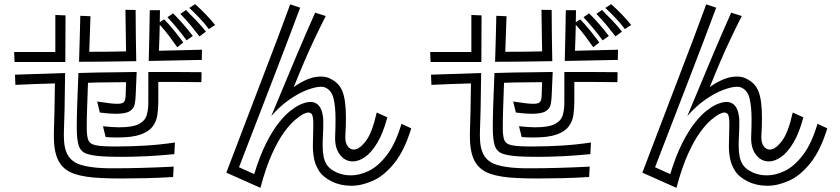

<svg xmlns="http://www.w3.org/2000/svg" viewBox="-20 -840 4040 923"><path d="M984 -700Q966 -725 939.5 -753Q913 -781 890 -802L918 -820Q944 -797 969.5 -770.5Q995 -744 1014 -720ZM632 -792Q632 -722 633 -665.5Q634 -609 635 -546Q580 -545 538.5 -544.5Q497 -544 456.5 -543.5Q416 -543 360 -543Q362 -608 363.5 -660.5Q365 -713 366 -764L415 -762L409 -591Q456 -591 497.5 -591.5Q539 -592 586 -593L583 -793ZM939 -665Q919 -691 896 -719Q873 -747 847 -773L874 -792Q896 -770 923 -742Q950 -714 970 -688ZM950 -552Q889 -551 823 -549.5Q757 -548 695 -547Q697 -624 698 -678.5Q699 -733 700 -791H749Q749 -777 748.5 -762.5Q748 -748 748 -733L769 -747Q792 -724 817 -693Q842 -662 861 -636L832 -613Q814 -639 792.5 -667.5Q771 -696 748 -721Q747 -693 746.5 -662Q746 -631 744 -596Q795 -597 849.5 -598.5Q904 -600 951 -601ZM877 -646Q858 -672 832.5 -703Q807 -734 785 -757L812 -776Q837 -751 861 -723.5Q885 -696 907 -667ZM48 -590H246V-768L295 -766Q295 -711 294.5 -654Q294 -597 294 -542H50ZM818 -99Q747 -92 683.5 -89Q620 -86 569 -86Q542 -86 519.5 -86.5Q497 -87 479 -88Q423 -91 395 -101.5Q367 -112 358 -141.5Q349 -171 349 -228Q349 -273 351 -333.5Q353 -394 357 -489Q412 -491 453 -491.5Q494 -492 536.5 -492.5Q579 -493 637 -494L632 -377Q631 -356 627 -337Q623 -318 603.5 -305.5Q584 -293 536 -293Q507 -293 460 -299L447 -352Q481 -347 504 -344Q527 -341 543 -341Q569 -341 576 -350Q583 -359 584 -379L586 -445Q538 -444 494.5 -444Q451 -444 403 -442Q401 -381 399 -327Q397 -273 397 -228Q397 -191 402.5 -172Q408 -153 426 -146Q444 -139 481 -137Q497 -136 514.5 -136Q532 -136 551 -136Q608 -136 678 -140Q748 -144 821 -155ZM948 -445Q901 -446 846 -446Q791 -446 741 -446V-353Q741 -319 736.5 -287.5Q732 -256 713.5 -231.5Q695 -207 655 -193Q615 -179 544 -179Q531 -179 517 -179.5Q503 -180 488 -181L475 -233Q497 -231 516.5 -229.5Q536 -228 552 -228Q618 -228 648 -244Q678 -260 685.5 -287Q693 -314 693 -346V-494Q743 -494 809.5 -494Q876 -494 949 -493ZM812 11Q746 15 683.5 16.5Q621 18 568 18Q540 18 515.5 17.5Q491 17 470 16Q388 13 337 -4.5Q286 -22 262.5 -64.5Q239 -107 239 -184V-201Q241 -252 242 -312Q243 -372 244 -439Q196 -438 148.5 -436Q101 -434 54 -432L52 -481L293 -489Q292 -384 290.5 -317.5Q289 -251 287 -200V-187Q287 -126 306.5 -93.5Q326 -61 367 -48Q408 -35 472 -32Q486 -31 502.5 -31Q519 -31 538 -31Q592 -31 664 -33Q736 -35 815 -39Z M1957 -223Q1925 -118 1877 -57.5Q1829 3 1774.5 28Q1720 53 1669 53Q1617 53 1575.5 32.5Q1534 12 1515 -16Q1496 -46 1490 -76Q1484 -106 1484 -137Q1484 -160 1485 -183Q1486 -206 1486 -229Q1486 -241 1486 -252.5Q1486 -264 1484 -276Q1481 -299 1462 -299Q1452 -299 1439 -292Q1423 -284 1399 -264Q1375 -244 1346 -204.5Q1317 -165 1287.5 -100Q1258 -35 1232 63L1068 -10Q1109 -117 1151.5 -229Q1194 -341 1235.5 -449Q1277 -557 1313 -652Q1349 -747 1375 -819L1423 -803Q1397 -733 1361.5 -640Q1326 -547 1286 -443Q1246 -339 1205.5 -234.5Q1165 -130 1129 -36L1202 -3Q1230 -94 1261 -154.5Q1292 -215 1322 -252Q1352 -289 1377 -308Q1402 -327 1418 -335Q1450 -350 1472 -350Q1498 -350 1513 -332Q1528 -314 1532 -282Q1534 -272 1534 -262Q1534 -252 1534 -241Q1534 -216 1532.5 -190Q1531 -164 1531 -139Q1531 -112 1535.5 -88Q1540 -64 1553 -45Q1568 -25 1598.5 -11Q1629 3 1667 3Q1709 3 1754 -19Q1799 -41 1840.5 -95.5Q1882 -150 1910 -245ZM1842 -276Q1822 -200 1793.5 -153Q1765 -106 1734.5 -85Q1704 -64 1676 -64Q1640 -64 1615.5 -94.5Q1591 -125 1591 -174V-181Q1592 -204 1592.5 -226Q1593 -248 1593 -267Q1593 -327 1583.5 -366.5Q1574 -406 1544 -419Q1540 -421 1535 -422Q1530 -423 1523 -423Q1498 -423 1457.5 -408Q1417 -393 1371.5 -361.5Q1326 -330 1284 -282Q1354 -451 1405 -571.5Q1456 -692 1495 -779L1546 -763Q1517 -706 1491.5 -652Q1466 -598 1442 -542Q1418 -486 1392 -421Q1418 -441 1453 -456.5Q1488 -472 1522 -472Q1546 -472 1563 -464Q1609 -444 1626 -401.5Q1643 -359 1643 -273Q1643 -234 1640 -183V-178Q1640 -153 1651.5 -137Q1663 -121 1681 -121Q1707 -121 1738 -161Q1769 -201 1791 -299Z M2984 -700Q2966 -725 2939.5 -753Q2913 -781 2890 -802L2918 -820Q2944 -797 2969.5 -770.5Q2995 -744 3014 -720ZM2632 -792Q2632 -722 2633 -665.5Q2634 -609 2635 -546Q2580 -545 2538.5 -544.5Q2497 -544 2456.5 -543.5Q2416 -543 2360 -543Q2362 -608 2363.5 -660.5Q2365 -713 2366 -764L2415 -762L2409 -591Q2456 -591 2497.5 -591.5Q2539 -592 2586 -593L2583 -793ZM2939 -665Q2919 -691 2896 -719Q2873 -747 2847 -773L2874 -792Q2896 -770 2923 -742Q2950 -714 2970 -688ZM2950 -552Q2889 -551 2823 -549.5Q2757 -548 2695 -547Q2697 -624 2698 -678.5Q2699 -733 2700 -791H2749Q2749 -777 2748.5 -762.5Q2748 -748 2748 -733L2769 -747Q2792 -724 2817 -693Q2842 -662 2861 -636L2832 -613Q2814 -639 2792.5 -667.5Q2771 -696 2748 -721Q2747 -693 2746.5 -662Q2746 -631 2744 -596Q2795 -597 2849.5 -598.5Q2904 -600 2951 -601ZM2877 -646Q2858 -672 2832.5 -703Q2807 -734 2785 -757L2812 -776Q2837 -751 2861 -723.5Q2885 -696 2907 -667ZM2048 -590H2246V-768L2295 -766Q2295 -711 2294.5 -654Q2294 -597 2294 -542H2050ZM2818 -99Q2747 -92 2683.5 -89Q2620 -86 2569 -86Q2542 -86 2519.5 -86.5Q2497 -87 2479 -88Q2423 -91 2395 -101.5Q2367 -112 2358 -141.5Q2349 -171 2349 -228Q2349 -273 2351 -333.5Q2353 -394 2357 -489Q2412 -491 2453 -491.5Q2494 -492 2536.5 -492.5Q2579 -493 2637 -494L2632 -377Q2631 -356 2627 -337Q2623 -318 2603.5 -305.5Q2584 -293 2536 -293Q2507 -293 2460 -299L2447 -352Q2481 -347 2504 -344Q2527 -341 2543 -341Q2569 -341 2576 -350Q2583 -359 2584 -379L2586 -445Q2538 -444 2494.5 -444Q2451 -444 2403 -442Q2401 -381 2399 -327Q2397 -273 2397 -228Q2397 -191 2402.5 -172Q2408 -153 2426 -146Q2444 -139 2481 -137Q2497 -136 2514.5 -136Q2532 -136 2551 -136Q2608 -136 2678 -140Q2748 -144 2821 -155ZM2948 -445Q2901 -446 2846 -446Q2791 -446 2741 -446V-353Q2741 -319 2736.5 -287.5Q2732 -256 2713.5 -231.5Q2695 -207 2655 -193Q2615 -179 2544 -179Q2531 -179 2517 -179.5Q2503 -180 2488 -181L2475 -233Q2497 -231 2516.5 -229.5Q2536 -228 2552 -228Q2618 -228 2648 -244Q2678 -260 2685.5 -287Q2693 -314 2693 -346V-494Q2743 -494 2809.5 -494Q2876 -494 2949 -493ZM2812 11Q2746 15 2683.5 16.5Q2621 18 2568 18Q2540 18 2515.5 17.5Q2491 17 2470 16Q2388 13 2337 -4.5Q2286 -22 2262.5 -64.5Q2239 -107 2239 -184V-201Q2241 -252 2242 -312Q2243 -372 2244 -439Q2196 -438 2148.5 -436Q2101 -434 2054 -432L2052 -481L2293 -489Q2292 -384 2290.5 -317.5Q2289 -251 2287 -200V-187Q2287 -126 2306.5 -93.5Q2326 -61 2367 -48Q2408 -35 2472 -32Q2486 -31 2502.5 -31Q2519 -31 2538 -31Q2592 -31 2664 -33Q2736 -35 2815 -39Z M3957 -223Q3925 -118 3877 -57.5Q3829 3 3774.5 28Q3720 53 3669 53Q3617 53 3575.5 32.5Q3534 12 3515 -16Q3496 -46 3490 -76Q3484 -106 3484 -137Q3484 -160 3485 -183Q3486 -206 3486 -229Q3486 -241 3486 -252.5Q3486 -264 3484 -276Q3481 -299 3462 -299Q3452 -299 3439 -292Q3423 -284 3399 -264Q3375 -244 3346 -204.5Q3317 -165 3287.5 -100Q3258 -35 3232 63L3068 -10Q3109 -117 3151.5 -229Q3194 -341 3235.5 -449Q3277 -557 3313 -652Q3349 -747 3375 -819L3423 -803Q3397 -733 3361.5 -640Q3326 -547 3286 -443Q3246 -339 3205.5 -234.5Q3165 -130 3129 -36L3202 -3Q3230 -94 3261 -154.5Q3292 -215 3322 -252Q3352 -289 3377 -308Q3402 -327 3418 -335Q3450 -350 3472 -350Q3498 -350 3513 -332Q3528 -314 3532 -282Q3534 -272 3534 -262Q3534 -252 3534 -241Q3534 -216 3532.5 -190Q3531 -164 3531 -139Q3531 -112 3535.5 -88Q3540 -64 3553 -45Q3568 -25 3598.5 -11Q3629 3 3667 3Q3709 3 3754 -19Q3799 -41 3840.5 -95.5Q3882 -150 3910 -245ZM3842 -276Q3822 -200 3793.5 -153Q3765 -106 3734.5 -85Q3704 -64 3676 -64Q3640 -64 3615.5 -94.5Q3591 -125 3591 -174V-181Q3592 -204 3592.5 -226Q3593 -248 3593 -267Q3593 -327 3583.5 -366.5Q3574 -406 3544 -419Q3540 -421 3535 -422Q3530 -423 3523 -423Q3498 -423 3457.5 -408Q3417 -393 3371.5 -361.5Q3326 -330 3284 -282Q3354 -451 3405 -571.5Q3456 -692 3495 -779L3546 -763Q3517 -706 3491.5 -652Q3466 -598 3442 -542Q3418 -486 3392 -421Q3418 -441 3453 -456.5Q3488 -472 3522 -472Q3546 -472 3563 -464Q3609 -444 3626 -401.5Q3643 -359 3643 -273Q3643 -234 3640 -183V-178Q3640 -153 3651.5 -137Q3663 -121 3681 -121Q3707 -121 3738 -161Q3769 -201 3791 -299Z"/></svg>

Font: Train One
Style: Regular
Weight: 400
Designer: Fontworks Inc.
Foundry: Fontworks Inc.
Version: Version 1.100